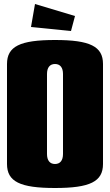

<svg xmlns="http://www.w3.org/2000/svg" viewBox="-20 -930 550 960"><path d="M335 -775 355 -850 155 -910 135 -795ZM255 -730C80 -730 15 -698 15 -610V-110C15 -22 80 10 255 10C430 10 495 -22 495 -110V-610C495 -698 430 -730 255 -730ZM255 -610C281 -610 295 -592 295 -560V-160C295 -128 281 -110 255 -110C229 -110 215 -128 215 -160V-560C215 -592 229 -610 255 -610Z"/></svg>

Font: MikodacsPCS
Style: Regular
Weight: 900
Designer: gluk (gluksza@wp.pl)
Foundry: gluk (gluksza@wp.pl)
Version: Version 0.27